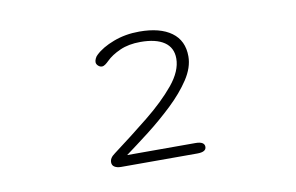

<svg xmlns="http://www.w3.org/2000/svg" viewBox="-46 -697 710 461"><g transform="rotate(-10 309.5 -466.0)"><path d="M421.5 -543.5Q421.5 -516.5 402.8 -488Q384 -459.5 354.8 -431.8Q325.5 -404 293.5 -379.2Q261.5 -354.5 235.5 -335.5H402Q424 -335.5 424 -322.5Q424 -310 402 -310H216.5Q206.5 -310 200.5 -313.8Q194.5 -317.5 194.5 -325Q194.5 -330.5 197.5 -335.2Q200.5 -340 207.5 -345Q253 -379 295.2 -413Q337.5 -447 364.8 -480Q392 -513 392 -543.5Q392 -570 371.8 -583.8Q351.5 -597.5 314 -597.5Q285 -597.5 263.8 -588Q242.5 -578.5 230 -566Q225.5 -561.5 221.2 -558.5Q217 -555.5 213 -555.5Q208 -555.5 203.8 -559.5Q199.5 -563.5 199.5 -568.5Q199.5 -572.5 201.8 -577.2Q204 -582 207.5 -585Q223.5 -600.5 252.5 -611.5Q281.5 -622.5 315.5 -622.5Q366 -622.5 393.8 -602.2Q421.5 -582 421.5 -543.5Z"/></g></svg>

Font: Sono ExtraLight
Style: Regular
Weight: 200
Designer: Tyler Finck
Foundry: Tyler Finck
Version: Version 2.112